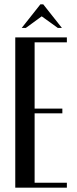

<svg xmlns="http://www.w3.org/2000/svg" viewBox="-20 -873 356 893"><path d="M291 -699V-676H141V-368H270V-346H141V-23H291V0H51V-699ZM168 -853H181L268 -743H249L174 -797L100 -743H81Z"/></svg>

Font: Moniqa SemBd Heading
Style: Regular
Weight: 600
Designer: Rajesh Rajput
Foundry: Rajesh Rajput
Version: Version 1.000